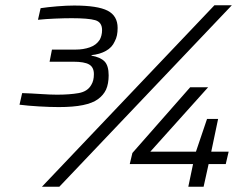

<svg xmlns="http://www.w3.org/2000/svg" viewBox="-20 -708 939 728"><path d="M203 -302Q170 -302 127.5 -304.5Q85 -307 54 -311L64 -355Q97 -354 134.5 -351.5Q172 -349 196 -349Q244 -349 278 -355Q312 -361 326 -386Q331 -394 333.5 -404Q336 -414 336 -427Q336 -453 318 -463.5Q300 -474 258 -474H168L177 -520H267Q296 -520 320.5 -528.5Q345 -537 358 -557Q362 -564 364.5 -573.5Q367 -583 367 -594Q367 -624 341 -631.5Q315 -639 252 -639Q225 -639 189 -637.5Q153 -636 124 -633L134 -677Q160 -681 196.5 -684Q233 -687 261 -687Q350 -687 388 -667.5Q426 -648 426 -602Q426 -587 423.5 -574.5Q421 -562 415 -551Q405 -528 381.5 -515Q358 -502 327 -499V-497Q361 -491 376.5 -475Q392 -459 392 -422Q392 -407 389.5 -393Q387 -379 382 -368Q372 -347 351.5 -332Q331 -317 294.5 -309.5Q258 -302 203 -302ZM139 0 793 -688H859L205 0ZM694 0 712 -86H472L482 -128L701 -377H769L550 -133H723L765 -257H807L781 -133H847L836 -86H771L752 0Z"/></svg>

Font: Saira Expanded
Style: Italic
Weight: 400
Width: 7
Italic angle: -12°
Designer: Hector Gatti with collaboration of the Omnibus-Type team
Foundry: Omnibus-Type
Version: Version 1.101